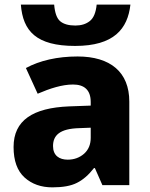

<svg xmlns="http://www.w3.org/2000/svg" viewBox="-20 -806 653 836"><path d="M400.9 -786.1C397.5 -751.5 387.7 -727.5 371.1 -714.4C354.5 -701.2 333.5 -694.8 308.1 -694.8C278.8 -694.8 256.8 -701.2 242.2 -713.4C227.5 -725.6 218.8 -750 215.8 -786.1H70.8C79.6 -670.4 138.2 -606 307.1 -606C476.1 -606 536.1 -680.2 547.9 -786.1ZM317.9 -560.1C230 -560.1 153.3 -542.5 92.8 -509.8L144 -397.9C197.3 -420.9 250.5 -438 297.9 -438C346.2 -438 375 -415 375 -361.8V-346.2L280.8 -342.8C122.6 -336.4 39.1 -281.7 39.1 -166C39.1 -106 55.2 -62 86.9 -33.2C118.7 -4.4 159.2 9.8 208 9.8C253.4 9.8 289.1 3.4 314.9 -9.8C340.8 -22.5 365.7 -43.9 389.2 -74.2H393.1L425.8 0H543V-363.8C543 -492.2 460.4 -560.1 317.9 -560.1ZM375 -250V-206.1C375 -176.8 365.2 -153.8 346.2 -136.7C326.7 -119.6 302.7 -110.8 274.9 -110.8C237.8 -110.8 210.9 -128.9 210.9 -169.9C210.9 -216.8 240.2 -245.6 324.2 -248Z"/></svg>

Font: Noto Reveo Sans
Style: Regular
Weight: 800
Designer: Monotype Design Team
Foundry: Monotype Imaging Inc.
Version: Version 2.007